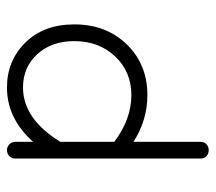

<svg xmlns="http://www.w3.org/2000/svg" viewBox="-54 -554 619 551"><g transform="rotate(90 255.5 -278.5)"><path d="M387 -13V-64Q320 11 231 11Q154 11 102 -42Q50 -95 50 -182Q50 -274 107.5 -333Q165 -392 253 -392Q325 -392 387 -352V-545Q387 -555 394 -561.5Q401 -568 411 -568Q421 -568 428 -561.5Q435 -555 435 -545V-13Q435 -3 428 4Q421 11 411 11Q401 11 394 4Q387 -3 387 -13ZM231 -35Q321 -35 387 -142V-297Q322 -346 253 -346Q186 -346 142 -299.5Q98 -253 98 -182Q98 -117 135.5 -76Q173 -35 231 -35Z"/></g></svg>

Font: Hoogli
Style: Regular
Weight: 400
Designer: Anand Singh Naorem
Foundry: Brand New Type
Version: Version 1.00 b007